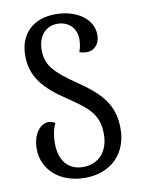

<svg xmlns="http://www.w3.org/2000/svg" viewBox="-87 -832 671 905"><g transform="rotate(-10 248.0 -380.0)"><path d="M247 12C371 12 451 -69 451 -187C451 -302 396 -362 284 -438C183 -507 149 -546 149 -616C149 -683 187 -726 243 -726C290 -726 333 -696 333 -636C333 -611 327 -588 322 -576C333 -573 345 -570 359 -570C387 -570 420 -592 420 -643C420 -715 347 -772 242 -772C135 -772 68 -708 68 -604C68 -502 123 -440 229 -370C329 -303 369 -266 369 -175C369 -93 321 -40 246 -40C174 -40 134 -92 134 -172C134 -209 140 -240 153 -267C142 -274 131 -277 120 -277C83 -277 45 -233 45 -162C45 -65 123 12 247 12Z"/></g></svg>

Font: Noto Serif Georgian SemiCondensed
Style: Regular
Weight: 400
Width: 4
Designer: Monotype Design Team, Akaki Razmadze
Foundry: Google LLC
Version: Version 2.003